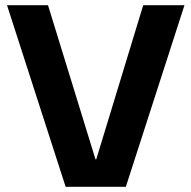

<svg xmlns="http://www.w3.org/2000/svg" viewBox="-20 -720 737 740"><path d="M233 0 7 -700H165L348 -106H351L532 -700H691L465 0Z"/></svg>

Font: DM Sans 9pt 36pt Black
Style: Regular
Weight: 900
Version: Version 4.004;gftools[0.9.30]